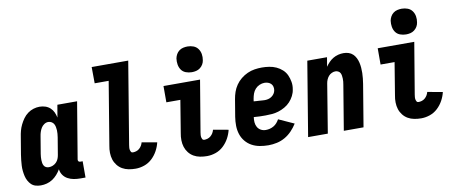

<svg xmlns="http://www.w3.org/2000/svg" viewBox="-67 -1038 3134 1324"><g transform="rotate(-10 1500.0 -376.0)"><path d="M128 8Q109 8 91.5 3Q74 -2 61.5 -14Q49 -26 40.5 -42Q32 -58 28 -75.5Q24 -93 22 -111.5Q20 -130 21 -149Q22 -168 24 -187Q26 -206 29 -225L49 -345Q52 -366 57.5 -387Q63 -408 73 -428.5Q83 -449 96.5 -468Q110 -487 129 -501Q148 -515 169.5 -521.5Q191 -528 212 -528Q233 -528 252.5 -521.5Q272 -515 286.5 -501.5Q301 -488 309 -470.5Q317 -453 321 -433L336 -520H474L408 -124Q407 -116 411 -111Q415 -106 423 -106H440V8H404Q380 8 358 4Q336 0 316.5 -10.5Q297 -21 284.5 -39Q272 -57 269 -80Q258 -61 243 -44Q228 -27 209.5 -15Q191 -3 170 2.5Q149 8 128 8ZM204 -106Q218 -106 231.5 -111.5Q245 -117 255.5 -127.5Q266 -138 271.5 -151.5Q277 -165 279 -178L299 -298Q301 -311 302 -323Q303 -335 302.5 -347Q302 -359 299.5 -371Q297 -383 291.5 -392.5Q286 -402 275.5 -408Q265 -414 253 -414Q238 -414 224.5 -405Q211 -396 203 -382.5Q195 -369 190.5 -354.5Q186 -340 184 -326L164 -206Q162 -195 161.5 -184.5Q161 -174 161 -163.5Q161 -153 163 -142.5Q165 -132 170 -123.5Q175 -115 184 -110.5Q193 -106 204 -106Z M792 8Q767 8 743 3.5Q719 -1 699 -12.5Q679 -24 664.5 -42.5Q650 -61 643 -83Q636 -105 635.5 -130Q635 -155 640 -180L713 -621H615L614 -735H870L775 -161Q774 -153 773 -144.5Q772 -136 773.5 -128Q775 -120 779 -113Q783 -106 792 -106Q803 -106 815 -109.5Q827 -113 837 -121.5Q847 -130 853.5 -141Q860 -152 863 -164L969 -145Q962 -115 946.5 -86.5Q931 -58 907 -35.5Q883 -13 852.5 -2.5Q822 8 792 8Z M1292 8Q1267 8 1243 3.5Q1219 -1 1199 -12.5Q1179 -24 1164.5 -42.5Q1150 -61 1143 -83Q1136 -105 1135.5 -130Q1135 -155 1140 -180L1177 -406H1079V-520H1335L1275 -161Q1274 -153 1273 -144.5Q1272 -136 1273.5 -128Q1275 -120 1279 -113Q1283 -106 1292 -106Q1303 -106 1315 -109.5Q1327 -113 1337 -121.5Q1347 -130 1353.5 -141Q1360 -152 1363 -164L1469 -145Q1462 -115 1446.5 -86.5Q1431 -58 1407 -35.5Q1383 -13 1352.5 -2.5Q1322 8 1292 8ZM1289 -580Q1267 -580 1247 -587.5Q1227 -595 1215.5 -611.5Q1204 -628 1200.5 -649Q1197 -670 1200 -692Q1203 -707 1210.5 -720.5Q1218 -734 1230.5 -743.5Q1243 -753 1258.5 -756.5Q1274 -760 1289 -760Q1311 -760 1330.5 -752.5Q1350 -745 1362 -728.5Q1374 -712 1377.5 -691Q1381 -670 1377 -648Q1375 -633 1367 -619.5Q1359 -606 1346.5 -596.5Q1334 -587 1319 -583.5Q1304 -580 1289 -580Z M1722 8Q1691 8 1661 2.5Q1631 -3 1605.5 -17Q1580 -31 1561.5 -53.5Q1543 -76 1534 -104Q1525 -132 1524.5 -162.5Q1524 -193 1529 -225L1549 -345Q1553 -370 1561.5 -394.5Q1570 -419 1585 -441Q1600 -463 1621.5 -480.5Q1643 -498 1667.5 -509Q1692 -520 1717.5 -524Q1743 -528 1768 -528Q1794 -528 1820 -524Q1846 -520 1869 -509.5Q1892 -499 1910.5 -482Q1929 -465 1939 -443Q1949 -421 1953.5 -395Q1958 -369 1953 -343Q1950 -320 1939 -298.5Q1928 -277 1911.5 -259Q1895 -241 1873 -228.5Q1851 -216 1828.5 -209Q1806 -202 1783 -200Q1760 -198 1738 -198Q1717 -198 1696.5 -198.5Q1676 -199 1655 -201Q1652 -183 1653.5 -164.5Q1655 -146 1663.5 -131Q1672 -116 1687.5 -107.5Q1703 -99 1722 -99Q1736 -99 1750 -102.5Q1764 -106 1777 -113.5Q1790 -121 1800 -132.5Q1810 -144 1817 -157L1925 -108Q1909 -82 1887 -59Q1865 -36 1838 -20.5Q1811 -5 1781 1.5Q1751 8 1722 8ZM1750 -303Q1762 -303 1774.5 -306Q1787 -309 1798 -316.5Q1809 -324 1816.5 -335Q1824 -346 1826 -359Q1828 -372 1825 -384Q1822 -396 1813.5 -404.5Q1805 -413 1793 -417Q1781 -421 1768 -421Q1751 -421 1733.5 -413.5Q1716 -406 1703.5 -392Q1691 -378 1685 -361Q1679 -344 1676 -327L1673 -308Q1683 -307 1692 -306.5Q1701 -306 1711 -305.5Q1721 -305 1730.5 -304Q1740 -303 1750 -303Z M2000 0 2086 -520H2224L2213 -455Q2224 -471 2237.5 -485Q2251 -499 2268 -509Q2285 -519 2303.5 -523.5Q2322 -528 2340 -528Q2359 -528 2376 -522.5Q2393 -517 2405.5 -505Q2418 -493 2426 -477Q2434 -461 2438 -443.5Q2442 -426 2443.5 -407.5Q2445 -389 2444.5 -370.5Q2444 -352 2442 -333Q2440 -314 2437 -295L2388 0H2250L2302 -314Q2304 -325 2305 -335.5Q2306 -346 2305.5 -356.5Q2305 -367 2303.5 -377Q2302 -387 2297.5 -395.5Q2293 -404 2283.5 -409Q2274 -414 2264 -414Q2251 -414 2238 -408Q2225 -402 2216 -391.5Q2207 -381 2201.5 -368Q2196 -355 2194 -342L2138 0Z M2792 8Q2767 8 2743 3.5Q2719 -1 2699 -12.5Q2679 -24 2664.5 -42.5Q2650 -61 2643 -83Q2636 -105 2635.5 -130Q2635 -155 2640 -180L2677 -406H2579V-520H2835L2775 -161Q2774 -153 2773 -144.5Q2772 -136 2773.5 -128Q2775 -120 2779 -113Q2783 -106 2792 -106Q2803 -106 2815 -109.5Q2827 -113 2837 -121.5Q2847 -130 2853.5 -141Q2860 -152 2863 -164L2969 -145Q2962 -115 2946.5 -86.5Q2931 -58 2907 -35.5Q2883 -13 2852.5 -2.5Q2822 8 2792 8ZM2789 -580Q2767 -580 2747 -587.5Q2727 -595 2715.5 -611.5Q2704 -628 2700.5 -649Q2697 -670 2700 -692Q2703 -707 2710.5 -720.5Q2718 -734 2730.5 -743.5Q2743 -753 2758.5 -756.5Q2774 -760 2789 -760Q2811 -760 2830.5 -752.5Q2850 -745 2862 -728.5Q2874 -712 2877.5 -691Q2881 -670 2877 -648Q2875 -633 2867 -619.5Q2859 -606 2846.5 -596.5Q2834 -587 2819 -583.5Q2804 -580 2789 -580Z"/></g></svg>

Font: Iosevka Curly Heavy
Style: Italic
Weight: 900
Italic angle: -9°
Monospace: yes
Designer: Belleve Invis
Foundry: Belleve Invis
Version: Version 22.1.2; ttfautohint (v1.8.4)